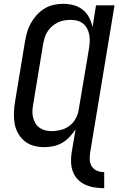

<svg xmlns="http://www.w3.org/2000/svg" viewBox="-20 -763 640 1006"><path d="M526 223Q500 223 475 219Q450 215 427.5 205Q405 195 388 177.5Q371 160 362.5 138Q354 116 352.5 90.5Q351 65 355 39L376 -86Q363 -65 345 -46Q327 -27 305.5 -14.5Q284 -2 259.5 3Q235 8 212 8Q183 8 156 0.5Q129 -7 108.5 -24Q88 -41 74.5 -65Q61 -89 56.5 -116.5Q52 -144 53 -173Q54 -202 59 -231L111 -546Q115 -570 122 -594.5Q129 -619 142 -642Q155 -665 172.5 -684.5Q190 -704 213 -718Q236 -732 261 -737.5Q286 -743 311 -743Q339 -743 365.5 -736Q392 -729 413 -712.5Q434 -696 446.5 -672Q459 -648 465 -621L483 -735H580L452 39Q449 58 450.5 77Q452 96 462 110.5Q472 125 489.5 132Q507 139 526 139ZM251 -76Q275 -76 300 -82.5Q325 -89 345.5 -105Q366 -121 378 -144.5Q390 -168 393 -192L446 -507Q449 -525 450 -543.5Q451 -562 448 -579.5Q445 -597 437 -612.5Q429 -628 415.5 -639Q402 -650 385 -654.5Q368 -659 350 -659Q333 -659 316 -656Q299 -653 282.5 -645Q266 -637 252.5 -625Q239 -613 229 -597.5Q219 -582 214 -565.5Q209 -549 206 -532L154 -217Q151 -200 150 -182.5Q149 -165 153 -148.5Q157 -132 165.5 -117.5Q174 -103 187.5 -93.5Q201 -84 217.5 -80Q234 -76 251 -76Z"/></svg>

Font: Iosevka Medium Extended
Style: Italic
Weight: 500
Width: 7
Italic angle: -9°
Monospace: yes
Designer: Belleve Invis
Foundry: Belleve Invis
Version: Version 32.5.0; ttfautohint (v1.8.4)